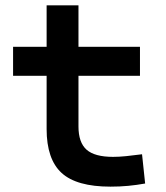

<svg xmlns="http://www.w3.org/2000/svg" viewBox="-20 -694 626 724"><path d="M396.5 9.8Q268.6 9.8 212.2 -42Q155.8 -93.8 155.8 -207.5V-408.2H29.3V-517.6H155.8V-673.8H275.9V-517.6H507.8V-408.2H275.9V-217.3Q275.9 -156.7 306.4 -129.6Q336.9 -102.5 406.2 -102.5Q429.2 -102.5 455.6 -105.2Q481.9 -107.9 515.6 -112.3L527.3 -2Q494.6 3.9 463.4 6.8Q432.1 9.8 396.5 9.8Z"/></svg>

Font: CaskaydiaCove NFP SemiBold
Style: Regular
Weight: 600
Designer: Aaron Bell
Foundry: Saja Typeworks
Version: Version 2111.001; VTT 6.35;Nerd Fonts 3.1.1